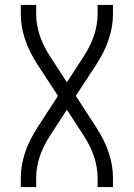

<svg xmlns="http://www.w3.org/2000/svg" viewBox="-20 -755 540 775"><path d="M64 0V-37Q64 -137 131 -240L214 -368L131 -495Q64 -598 64 -698V-735H126V-698Q126 -613 183 -526L250 -423L317 -526Q374 -613 374 -698V-735H436V-698Q436 -598 369 -495L286 -368L369 -240Q436 -137 436 -37V0H374V-37Q374 -122 317 -209L250 -312L183 -209Q126 -122 126 -37V0Z"/></svg>

Font: Iosevka SS01 Light
Style: Regular
Weight: 300
Monospace: yes
Designer: Belleve Invis
Foundry: Belleve Invis
Version: 2.3.3; ttfautohint (v1.8.3)